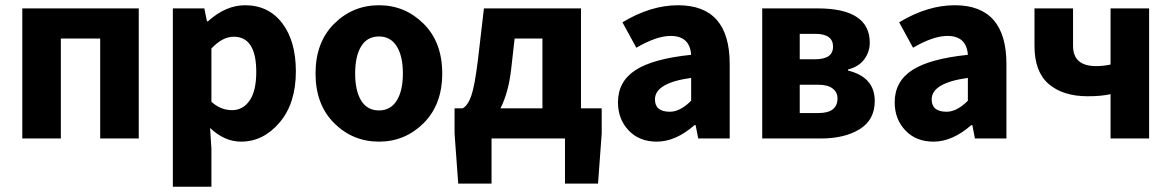

<svg xmlns="http://www.w3.org/2000/svg" viewBox="-20 -528 4466 732"><path d="M65 0V-496H509V0H362V-381H212V0Z M639 184V-496H759L769 -447H773Q841 -508 914 -508Q1004 -508 1056 -439.5Q1108 -371 1108 -256Q1108 -134 1046 -61Q984 12 899 12Q836 12 781 -40L786 39V184ZM865 -108Q906 -108 931.5 -144.5Q957 -181 957 -254Q957 -388 871 -388Q828 -388 786 -343V-140Q821 -108 865 -108Z M1425 12Q1325 12 1254 -58.5Q1183 -129 1183 -248Q1183 -367 1254 -437.5Q1325 -508 1425 -508Q1524 -508 1595 -437.5Q1666 -367 1666 -248Q1666 -129 1595 -58.5Q1524 12 1425 12ZM1425 -107Q1469 -107 1492.5 -144.5Q1516 -182 1516 -248Q1516 -314 1492.5 -351.5Q1469 -389 1425 -389Q1380 -389 1357 -351.5Q1334 -314 1334 -248Q1334 -182 1357 -144.5Q1380 -107 1425 -107Z M1854 0V172H1727L1713 -19V-115H1744Q1764 -126 1777 -163.5Q1790 -201 1802 -299L1825 -496H2195V-115H2274V-19L2260 172H2134V0ZM1929 -266Q1919 -176 1888 -115H2048V-381H1942Z M2484 12Q2417 12 2376.5 -31Q2336 -74 2336 -138Q2336 -217 2402.5 -260.5Q2469 -304 2615 -319Q2610 -391 2537 -391Q2483 -391 2406 -346L2353 -443Q2461 -508 2565 -508Q2762 -508 2762 -284V0H2642L2632 -51H2628Q2556 12 2484 12ZM2534 -102Q2573 -102 2615 -144V-231Q2477 -212 2477 -149Q2477 -102 2534 -102Z M2886 0V-496H3097Q3296 -496 3296 -365Q3296 -331 3275.5 -302.5Q3255 -274 3213 -263V-259Q3315 -234 3315 -143Q3315 -71 3257.5 -35.5Q3200 0 3109 0ZM3029 -302H3087Q3156 -302 3156 -350Q3156 -399 3088 -399H3029ZM3029 -97H3100Q3173 -97 3173 -153Q3173 -176 3154.5 -190.5Q3136 -205 3099 -205H3029Z M3539 12Q3472 12 3431.5 -31Q3391 -74 3391 -138Q3391 -217 3457.5 -260.5Q3524 -304 3670 -319Q3665 -391 3592 -391Q3538 -391 3461 -346L3408 -443Q3516 -508 3620 -508Q3817 -508 3817 -284V0H3697L3687 -51H3683Q3611 12 3539 12ZM3589 -102Q3628 -102 3670 -144V-231Q3532 -212 3532 -149Q3532 -102 3589 -102Z M4214 0V-169Q4178 -161 4127 -161Q4033 -161 3978.5 -207.5Q3924 -254 3924 -353V-496H4071V-353Q4071 -276 4159 -276Q4187 -276 4214 -282V-496H4361V0Z"/></svg>

Font: Toshiba Sans
Style: Bold
Weight: 700
Designer: Paul D. Hunt
Foundry: Toshiba Corporation
Version: Version 2.020;PS 2.0;hotconv 1.0.86;makeotf.lib2.5.63406